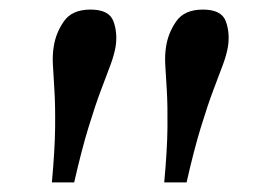

<svg xmlns="http://www.w3.org/2000/svg" viewBox="-20 -836 550 403"><path d="M88.9 -453.1Q95.2 -522 95.7 -568.8Q96.2 -615.7 94.2 -646.7Q92.3 -677.7 91.1 -699.2Q89.8 -720.7 92.8 -738.3Q97.2 -767.1 114.3 -791.5Q131.3 -815.9 169.9 -815.9Q209 -815.9 218 -791.5Q227.1 -767.1 222.7 -738.3Q219.7 -720.7 211.7 -699.2Q203.6 -677.7 191.9 -646.7Q180.2 -615.7 165.8 -568.8Q151.4 -522 135.7 -453.1ZM324.7 -453.1Q331.1 -522 331.5 -568.8Q332 -615.7 330.1 -646.7Q328.1 -677.7 326.9 -699.2Q325.7 -720.7 328.6 -738.3Q333 -767.1 350.1 -791.5Q367.2 -815.9 405.8 -815.9Q444.8 -815.9 453.9 -791.5Q462.9 -767.1 458.5 -738.3Q455.6 -720.7 447.5 -699.2Q439.5 -677.7 427.7 -646.7Q416 -615.7 401.6 -568.8Q387.2 -522 371.6 -453.1Z"/></svg>

Font: Gelasio
Style: Regular
Weight: 400
Designer: Eben Sorkin
Foundry: Eben Sorkin
Version: Version 1.008